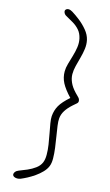

<svg xmlns="http://www.w3.org/2000/svg" viewBox="-137 -1241 849 1483"><g transform="rotate(10 288.0 -499.5)"><path d="M138.5 175.5Q123.5 180 109.8 178.5Q96 177 86.5 171.2Q77 165.5 75.5 157Q73.5 145 84 133.2Q94.5 121.5 111.5 117Q143 108.5 178 96.8Q213 85 242.8 66.8Q272.5 48.5 287 21.5Q300 -3 303.2 -40.5Q306.5 -78 303.8 -121.2Q301 -164.5 296.5 -207.2Q292 -250 289.2 -285.5Q286.5 -321 290 -342.5Q298 -389.5 323 -425.5Q348 -461.5 407 -505Q360.5 -563.5 342.2 -607.8Q324 -652 328.5 -700.5Q331 -728.5 343.5 -761.2Q356 -794 370 -829.2Q384 -864.5 392.5 -900.2Q401 -936 396.5 -970Q391 -1010.5 371.2 -1037.2Q351.5 -1064 323.8 -1084Q296 -1104 266.5 -1123.5Q252.5 -1133 248.5 -1147.8Q244.5 -1162.5 253 -1170.5Q262 -1179 276.2 -1177.5Q290.5 -1176 306.5 -1164Q333 -1144.5 365.8 -1114Q398.5 -1083.5 424.2 -1046.2Q450 -1009 455.5 -969Q460 -934.5 452 -898.2Q444 -862 430.5 -826Q417 -790 405 -755.2Q393 -720.5 390.5 -689Q388 -657 399.8 -622.8Q411.5 -588.5 440.5 -552Q455 -533.5 465.5 -521.8Q476 -510 476 -494Q476 -480.5 464 -472.5Q452 -464.5 433 -450Q398 -424 376.8 -396Q355.5 -368 349.5 -335Q345.5 -313.5 347.2 -276.5Q349 -239.5 352.5 -195Q356 -150.5 358 -105.5Q360 -60.5 357 -22Q354 16.5 341.5 40.5Q328.5 66 303.2 88Q278 110 248 127.2Q218 144.5 188.8 156.8Q159.5 169 138.5 175.5Z"/></g></svg>

Font: Edu VIC WA NT Hand Pre
Style: Regular
Weight: 400
Designer: Tina and Corey Anderson, Eben Sorkin, Mirko Velimirovic
Foundry: Google for Education
Version: Version 1.000